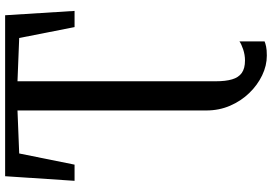

<svg xmlns="http://www.w3.org/2000/svg" viewBox="-172 -610 1035 730"><g transform="rotate(-90 345.0 -245.5)"><path d="M498 252Q460 252 423 234.2Q386 216.5 355.8 185.2Q325.5 154 307.5 112.2Q289.5 70.5 289.5 22V-696L126 -689.5L83.5 -479H22L39.5 -743H651.5L668 -479H606.5L565 -689.5L400.5 -696V58Q400.5 95.5 407.8 120Q415 144.5 432.2 156.8Q449.5 169 479.5 169Q501 169 521.8 162Q542.5 155 552 148V243.5Q545 246.5 532.8 249.2Q520.5 252 498 252Z"/></g></svg>

Font: Merriweather 48pt
Style: Regular
Weight: 400
Version: Version 2.100